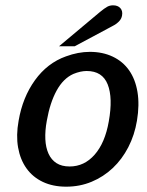

<svg xmlns="http://www.w3.org/2000/svg" viewBox="-20 -695 551 722"><path d="M403 -597 261 -521H202L356 -650Q373 -664 383 -669.5Q393 -675 405 -675Q423 -675 432.5 -664.5Q442 -654 439 -637Q437 -624 427 -614Q417 -604 403 -597ZM229 7Q179 7 141 -11Q103 -29 79.5 -62Q56 -95 48 -140.5Q40 -186 50 -241Q65 -329 111.5 -393.5Q158 -458 228 -483Q274 -500 318 -500Q366 -500 404 -482Q442 -464 465.5 -430.5Q489 -397 497 -349Q505 -301 495 -241Q486 -187 462.5 -141.5Q439 -96 404 -63Q369 -30 324.5 -11.5Q280 7 229 7ZM306 -428Q283 -428 256 -417Q218 -400 193 -354.5Q168 -309 156 -241Q149 -203 150.5 -171.5Q152 -140 162.5 -117Q173 -94 192.5 -81.5Q212 -69 242 -69Q297 -69 336 -113.5Q375 -158 389 -238Q405 -327 385 -377.5Q365 -428 306 -428Z"/></svg>

Font: Jura
Style: Bold Italic
Weight: 700
Designer: Ed Merritt
Foundry: Ten by Twenty
Version: Version 1.007